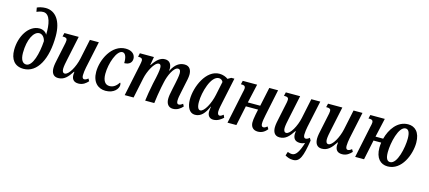

<svg xmlns="http://www.w3.org/2000/svg" viewBox="-68 -1430 5179 2320"><g transform="rotate(15 2521.5 -270.0)"><path d="M208 10C382 10 484 -189 484 -473C484 -665 402 -770 279 -770C236 -770 191 -757 173 -747L182 -696C198 -703 231 -716 264 -716C350 -716 372 -587 367 -459C352 -491 313 -512 273 -512C135 -512 41 -350 41 -183C41 -67 95 10 208 10ZM226 -49C184 -49 153 -87 153 -176C153 -344 215 -456 284 -456C318 -456 350 -427 361 -377C352 -225 307 -49 226 -49Z M895 10C952 10 989 -22 1015 -51L998 -81C980 -66 966 -58 949 -58C933 -58 923 -73 923 -102C923 -132 929 -169 935 -201L1006 -536H894L842 -288C820 -182 755 -64 705 -64C681 -64 672 -87 672 -115C672 -146 682 -197 691 -237L754 -536H575L564 -490H576C608 -490 622 -480 622 -456C622 -438 617 -415 611 -388L574 -212C566 -176 556 -130 556 -95C556 -39 577 9 641 9C715 9 758 -38 808 -114H813C811 -98 810 -87 810 -78C810 -30 830 10 895 10Z M1234 10C1341 10 1390 -58 1390 -104C1390 -116 1386 -128 1380 -132C1356 -96 1322 -58 1266 -58C1210 -58 1180 -104 1180 -189C1180 -318 1241 -495 1313 -495C1353 -495 1370 -439 1367 -372C1434 -372 1462 -409 1462 -451C1462 -500 1425 -546 1341 -546C1166 -546 1067 -335 1067 -184C1067 -54 1140 10 1234 10Z M2077 9C2133 9 2172 -23 2198 -52L2182 -82C2163 -67 2148 -59 2131 -59C2115 -59 2106 -74 2106 -100C2106 -128 2112 -166 2122 -208L2145 -319C2153 -356 2165 -405 2165 -441C2165 -496 2143 -545 2078 -545C2013 -545 1961 -509 1918 -425H1914C1916 -432 1917 -440 1917 -446C1917 -497 1896 -545 1833 -545C1776 -545 1730 -507 1681 -432H1677L1695 -536H1519L1509 -490H1521C1547 -490 1565 -483 1565 -454C1565 -442 1561 -422 1557 -401L1473 0H1584L1637 -254C1654 -339 1719 -474 1774 -474C1798 -474 1803 -449 1803 -428C1803 -389 1790 -329 1784 -300L1767 -224C1752 -154 1734 -44 1729 0H1843C1848 -44 1865 -159 1875 -203L1889 -269C1907 -360 1962 -477 2014 -476C2040 -476 2047 -454 2047 -426C2047 -388 2034 -331 2028 -300L2011 -220C1997 -158 1992 -121 1992 -92C1992 -39 2016 9 2077 9Z M2353 10C2428 10 2473 -45 2513 -134H2517C2513 -113 2509 -96 2509 -70C2509 -19 2538 10 2582 10C2638 10 2678 -23 2705 -47L2690 -81C2672 -67 2658 -57 2643 -57C2627 -57 2616 -73 2616 -103C2616 -131 2630 -195 2635 -218L2702 -535H2663L2621 -511C2599 -530 2556 -546 2513 -546C2347 -546 2247 -314 2247 -153C2247 -61 2283 10 2353 10ZM2402 -58C2378 -58 2360 -85 2360 -154C2360 -272 2421 -493 2521 -493C2543 -493 2563 -481 2573 -459L2537 -288C2514 -176 2451 -58 2402 -58Z M3139 10C3195 10 3231 -20 3256 -51L3239 -81C3220 -66 3207 -58 3191 -58C3172 -58 3164 -73 3164 -100C3164 -127 3171 -164 3179 -205L3248 -536H3138L3088 -300H2933L2986 -536H2806L2795 -490H2807C2835 -490 2852 -483 2852 -452C2852 -439 2847 -420 2842 -398L2759 0H2870L2922 -248H3075L3061 -180C3051 -132 3049 -101 3049 -82C3049 -36 3073 10 3139 10Z M3719 -58C3703 -58 3693 -73 3693 -102C3693 -132 3699 -169 3705 -201L3776 -536H3664L3612 -288C3590 -182 3525 -64 3475 -64C3451 -64 3442 -87 3442 -115C3442 -146 3452 -197 3461 -237L3524 -536H3345L3334 -490H3346C3378 -490 3392 -480 3392 -456C3392 -438 3387 -415 3381 -388L3344 -212C3336 -176 3326 -130 3326 -95C3326 -39 3347 9 3411 9C3485 9 3528 -38 3578 -114H3583C3581 -98 3580 -87 3580 -78C3580 -30 3600 10 3665 10C3689 10 3710 4 3728 -5C3694 107 3658 165 3610 165C3586 165 3570 158 3554 153L3539 201C3568 217 3596 230 3639 230C3724 230 3752 154 3785 -51L3768 -81C3750 -66 3736 -58 3719 -58Z M4193 10C4250 10 4287 -22 4313 -51L4296 -81C4278 -66 4264 -58 4247 -58C4231 -58 4221 -73 4221 -102C4221 -132 4227 -169 4233 -201L4304 -536H4192L4140 -288C4118 -182 4053 -64 4003 -64C3979 -64 3970 -87 3970 -115C3970 -146 3980 -197 3989 -237L4052 -536H3873L3862 -490H3874C3906 -490 3920 -480 3920 -456C3920 -438 3915 -415 3909 -388L3872 -212C3864 -176 3854 -130 3854 -95C3854 -39 3875 9 3939 9C4013 9 4056 -38 4106 -114H4111C4109 -98 4108 -87 4108 -78C4108 -30 4128 10 4193 10Z M4763 10C4940 10 5025 -210 5025 -355C5025 -489 4958 -546 4875 -546C4741 -546 4658 -423 4626 -300H4530L4583 -536H4402L4391 -490H4404C4431 -490 4449 -484 4449 -453C4449 -439 4444 -420 4439 -398L4356 0H4467L4519 -248H4615C4612 -225 4610 -204 4610 -183C4610 -54 4673 10 4763 10ZM4779 -48C4744 -48 4722 -77 4722 -157C4722 -275 4771 -490 4857 -490C4892 -490 4913 -457 4913 -377C4913 -265 4868 -48 4779 -48Z"/></g></svg>

Font: Noto Serif Condensed Semi
Style: Italic
Weight: 600
Width: 3
Italic angle: -12°
Designer: Monotype Design Team
Foundry: Monotype Imaging Inc.
Version: Version 1.901